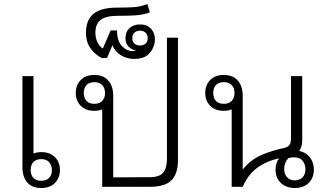

<svg xmlns="http://www.w3.org/2000/svg" viewBox="-20 -932 1630 958"><path d="M147 -552V-166Q164 -173 187 -173Q229 -173 254 -148Q279 -123 279 -84Q279 -45 254.5 -19.5Q230 6 186 6Q140 6 116 -21.5Q92 -49 92 -99V-552ZM186 -138Q160 -138 146.5 -123.5Q133 -109 133 -84Q133 -59 146.5 -44.5Q160 -30 186 -30Q211 -30 225 -44.5Q239 -59 239 -84Q239 -108 225 -123Q211 -138 186 -138Z M868 -744V-134Q868 -66 836 -33Q804 0 728 0H490V-386Q472 -379 450 -379Q408 -379 383 -404Q358 -429 358 -468Q358 -507 382.5 -532.5Q407 -558 451 -558Q496 -558 520.5 -530Q545 -502 545 -453V-47L728 -48Q776 -48 794.5 -71Q813 -94 813 -139V-744ZM451 -414Q476 -414 490 -428.5Q504 -443 504 -468Q504 -493 490 -507.5Q476 -522 451 -522Q425 -522 411.5 -507.5Q398 -493 398 -468Q398 -443 411.5 -428.5Q425 -414 451 -414Z M650 -638Q611 -638 581.5 -657.5Q552 -677 541 -706L514 -643H487Q455 -659 432 -690.5Q409 -722 409 -768Q409 -833 447 -863.5Q485 -894 563 -894Q611 -894 645.5 -896Q680 -898 715 -912L728 -870Q693 -858 657 -855.5Q621 -853 566 -853Q508 -853 482 -832.5Q456 -812 456 -768Q456 -742 466.5 -721Q477 -700 493 -690L532 -780H564Q564 -728 588 -702.5Q612 -677 643 -677Q652 -677 659 -679Q636 -684 621 -700Q606 -716 606 -741Q606 -773 626 -791.5Q646 -810 679 -810Q715 -810 734 -788Q753 -766 753 -737Q753 -699 728 -668.5Q703 -638 650 -638ZM679 -705Q696 -705 706.5 -714.5Q717 -724 717 -741Q717 -758 706.5 -768.5Q696 -779 679 -779Q661 -779 650.5 -768.5Q640 -758 640 -741Q640 -724 650.5 -714.5Q661 -705 679 -705Z M1451 6Q1408 6 1381.5 -19Q1355 -44 1355 -86Q1355 -118 1372 -142Q1311 -129 1264.5 -95.5Q1218 -62 1191 0H1136V-386Q1118 -379 1096 -379Q1054 -379 1029 -404Q1004 -429 1004 -468Q1004 -507 1028.5 -532.5Q1053 -558 1097 -558Q1142 -558 1166.5 -530Q1191 -502 1191 -453V-87H1192Q1231 -136 1287 -159.5Q1343 -183 1395 -193Q1417 -198 1424.5 -209Q1432 -220 1432 -244V-552H1488V-228Q1487 -198 1473 -179Q1507 -172 1526.5 -146.5Q1546 -121 1546 -87Q1546 -44 1520 -19Q1494 6 1451 6ZM1097 -414Q1122 -414 1136 -428.5Q1150 -443 1150 -468Q1150 -493 1136 -507.5Q1122 -522 1097 -522Q1071 -522 1057.5 -507.5Q1044 -493 1044 -468Q1044 -443 1057.5 -428.5Q1071 -414 1097 -414ZM1451 -32Q1475 -32 1489.5 -47Q1504 -62 1504 -87Q1504 -112 1490 -129.5Q1476 -147 1447 -147Q1431 -147 1419 -143Q1398 -121 1398 -88Q1398 -63 1412.5 -47.5Q1427 -32 1451 -32Z"/></svg>

Font: Noto Sans Thai Looped Light
Style: Regular
Weight: 300
Designer: Sasikarn Vongin, Ben Mitchell
Foundry: The Fontpad Ltd
Version: Version 1.001; ttfautohint (v1.8.4.7-5d5b)